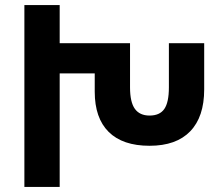

<svg xmlns="http://www.w3.org/2000/svg" viewBox="-20 -735 868 756"><path d="M784 -565V-383Q784 -275 729 -218Q674 -161 569 -161Q463 -161 408 -215.5Q353 -270 353 -374V-446H215V1H76V-715H215V-565H441H492V-391Q492 -333 511 -306.5Q530 -280 569 -280Q609 -280 627 -306Q645 -332 645 -391V-565Z"/></svg>

Font: Noto Sans Armenian SmBd Narrow
Style: Regular
Weight: 600
Width: 4
Designer: Monotype Design team
Foundry: Monotype Imaging Inc.
Version: Version 1.000